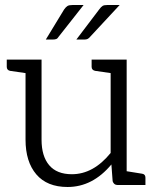

<svg xmlns="http://www.w3.org/2000/svg" viewBox="-20 -739 617 767"><path d="M548 -45Q561 -43 561 -29V0H449Q435 0 430 -15L425 -82Q350 8 250 8Q168 8 125 -42.5Q82 -93 82 -181V-447L20 -456Q7 -459 7 -472V-501H146V-181Q146 -115 176.5 -79Q207 -43 267 -43Q353 -43 422 -128V-447L360 -456Q346 -459 346 -472V-501H486V-55ZM314 -719 214 -592Q210 -585 204.5 -583Q199 -581 190 -581H163L236 -701Q243 -711 249.5 -715Q256 -719 270 -719ZM458 -719 340 -592Q335 -586 330 -583.5Q325 -581 317 -581H285L376 -701Q384 -712 390 -715.5Q396 -719 409 -719Z"/></svg>

Font: Aleo Light
Style: Regular
Weight: 300
Designer: Alessio Laiso
Foundry: Alessio Laiso
Version: Version 2.000